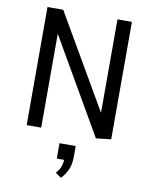

<svg xmlns="http://www.w3.org/2000/svg" viewBox="-94 -696 788 1004"><g transform="rotate(10 300.0 -193.5)"><path d="M444.3 5.4 152.8 -498.5V0H75.7V-627H159.2L447.3 -130.9V-627H523.9V-3.4ZM300.3 240.2 269 219.2Q288.1 198.2 294.9 175.8Q299.3 159.7 300.3 145H261.2V63.5H347.2V119.6Q347.2 160.2 334.5 188.7Q321.8 217.3 300.3 240.2Z"/></g></svg>

Font: Anaheim Medium
Style: Regular
Weight: 500
Version: Version 2.001